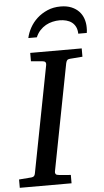

<svg xmlns="http://www.w3.org/2000/svg" viewBox="-75 -928 524 965"><g transform="rotate(-5 187.5 -445.0)"><path d="M292 -624Q282.2 -623 278.3 -618.4Q274.4 -613.8 272 -604L168 -65.9Q166.5 -58.6 170.4 -53.2Q174.3 -47.9 188 -46.9L246.1 -42V0H-15.1V-42L47.9 -46.9Q57.1 -47.9 61.3 -52.5Q65.4 -57.1 66.9 -65.9L170.9 -604Q172.4 -612.3 168.5 -617.7Q164.6 -623 151.9 -624L96.2 -628.9V-670.9H356V-628.9ZM390.1 -774.4Q390.1 -767.6 389.9 -760.3Q389.6 -752.9 388.2 -746.1H345.2Q344.7 -766.6 337.6 -780.8Q330.6 -794.9 318.6 -804Q306.6 -813 290.8 -817.1Q274.9 -821.3 257.3 -821.3Q239.7 -821.3 221.7 -817.1Q203.6 -813 187.5 -804Q171.4 -794.9 158.2 -780.8Q145 -766.6 136.2 -746.1H93.3Q98.6 -771.5 112.8 -797.4Q127 -823.2 149.4 -843.8Q171.9 -864.3 201.7 -877.2Q231.4 -890.1 268.1 -890.1Q299.8 -890.1 323 -880.4Q346.2 -870.6 361.1 -854.5Q376 -838.4 383.1 -817.4Q390.1 -796.4 390.1 -774.4Z"/></g></svg>

Font: Charis SIL
Style: Italic
Weight: 400
Italic angle: -11°
Foundry: SIL International
Version: Version 4.112